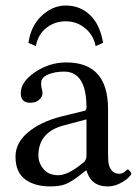

<svg xmlns="http://www.w3.org/2000/svg" viewBox="-20 -665 497 695"><path d="M326.2 -498Q318.4 -538.1 288.1 -563Q257.8 -587.9 218 -587.9Q178.2 -587.9 147.7 -564Q117.2 -540 109.9 -498L83 -509.8Q91.8 -571.8 131.3 -608.4Q170.9 -645 217.8 -645Q271 -645 306.9 -609.6Q342.8 -574.2 353 -509.8ZM293 -232.9 213.9 -211.9Q118.7 -188 119.1 -102.1Q119.1 -75.2 137.5 -53Q155.8 -30.8 190.9 -30.8Q226.1 -30.8 278.8 -74.2Q293 -84 293 -100.1ZM293 -47.9H291L271 -32.2Q237.8 -6.3 216.8 1.7Q195.8 9.8 162.1 9.8Q105 9.8 70.6 -16.1Q36.1 -42 36.1 -98.1Q36.1 -147.9 81.5 -186Q127 -224.1 201.2 -243.2L287.1 -264.2Q293 -266.1 293 -275.9Q293 -405.8 211.9 -405.8Q178.7 -405.8 153.8 -395.3Q128.9 -384.8 128.9 -363.8Q128.9 -349.6 130.9 -344.2Q133.8 -338.4 133.8 -326.2Q133.8 -314.9 121.8 -304Q109.9 -293 89.8 -293Q54.7 -293 55.2 -328.1Q55.2 -369.1 107.2 -404.1Q159.2 -439 220.2 -439Q371.1 -439 371.1 -270V-121.1Q371.1 -92.3 372.6 -77.1Q374 -62 383.5 -49.1Q393.1 -36.1 411.1 -36.1Q423.3 -36.1 432.1 -43.9Q440.9 -51.8 441.9 -51.8Q444.8 -51.8 450 -45.9Q455.1 -40 455.1 -35.2Q455.1 -32.2 444.6 -21.7Q434.1 -11.2 413.1 -0.7Q392.1 9.8 370.1 9.8Q310.1 10.3 293 -47.9Z"/></svg>

Font: Linux Libertine Capitals
Style: Small Caps
Weight: 400
Designer: Philipp H. Poll
Foundry: Philipp H. Poll
Version: Version 5.1.3